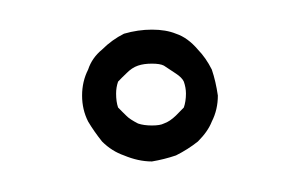

<svg xmlns="http://www.w3.org/2000/svg" viewBox="-20 -875 195 127"><path d="M80.5 -855.4C74.4 -855.4 68.2 -854.5 62 -852.7C56.8 -850.1 51.9 -846.6 47.5 -842.2C43.1 -838.6 40 -834.2 38.3 -829C35.6 -823.7 34.3 -818 34.3 -811.8C34.3 -805.6 35.6 -799.9 38.3 -794.6C40.9 -790.2 44 -785.8 47.5 -781.4C51.9 -777 56.8 -774 62 -772.2C68.2 -769.6 74.4 -768.2 80.5 -768.2C85.8 -769.1 91.1 -770.4 96.4 -772.2C101.6 -774.8 106.5 -777.9 110.9 -781.4C115.3 -785.8 118.4 -790.2 120.1 -794.6C122.8 -799.9 124.1 -805.6 124.1 -811.8C123.2 -818 121.9 -823.7 120.1 -829C117.5 -834.2 114.4 -838.6 110.9 -842.2C106.5 -847.4 101.6 -851 96.4 -852.7C92 -854.5 86.7 -855.4 80.5 -855.4ZM80.5 -832.9C84 -832.9 86.7 -832.5 88.4 -831.6C91.1 -829.8 93.7 -828.1 96.4 -826.3C99 -824.6 100.8 -822.8 101.6 -821C102.5 -818.4 103 -815.8 103 -813.1C103 -809.6 102.5 -806.5 101.6 -803.9C99.9 -802.1 98.1 -800.4 96.4 -798.6C93.7 -796 91.1 -794.2 88.4 -793.3C86.7 -792.4 84 -792 80.5 -792C77 -792 73.9 -792.4 71.3 -793.3C67.8 -795.1 65.1 -796.8 63.4 -798.6C61.6 -800.4 59.8 -802.1 58.1 -803.9C57.2 -806.5 56.8 -809.6 56.8 -813.1C56.8 -815.8 57.2 -818.4 58.1 -821C59.8 -822.8 61.6 -824.6 63.4 -826.3C66 -829 68.6 -830.7 71.3 -831.6C73.9 -832.5 77 -832.9 80.5 -832.9Z"/></svg>

Font: Impossible
Style: Reguler
Weight: 400
Designer: Ahsan Design
Foundry: Designer
Version: Version 3.16.0